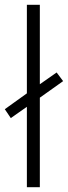

<svg xmlns="http://www.w3.org/2000/svg" viewBox="-38 -780 283 800"><path d="M74 0H128V-373L225 -442L198 -478L128 -429V-760H74V-391L-18 -325L7 -288L74 -335Z"/></svg>

Font: Noto Sans Myanmar UI ExtraCondensed Light
Style: Regular
Weight: 300
Width: 2
Designer: Monotype Design Team
Foundry: Monotype Imaging Inc.
Version: Version 2.103